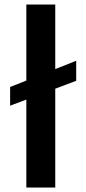

<svg xmlns="http://www.w3.org/2000/svg" viewBox="-20 -833 384 853"><path d="M25 -363.5V-446.5L318.5 -563V-474ZM97 0V-813H225.5V0Z"/></svg>

Font: Merriweather Sans Medium
Style: Regular
Weight: 500
Designer: Eben Sorkin
Foundry: Eben Sorkin
Version: Version 2.001